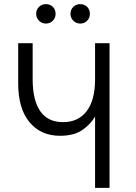

<svg xmlns="http://www.w3.org/2000/svg" viewBox="-20 -909 656 929"><path d="M440 0V-345Q419 -308.5 378.8 -280.2Q338.5 -252 270 -252Q178 -252 123 -317.5Q68 -383 68 -506V-700H138V-526Q138 -424 174.8 -371Q211.5 -318 285 -318Q358.5 -318 399.2 -371Q440 -424 440 -526V-700H510V0ZM202 -795Q182.5 -795 168.8 -808.8Q155 -822.5 155 -842Q155 -862.5 168.8 -875.8Q182.5 -889 202 -889Q222.5 -889 235.8 -875.8Q249 -862.5 249 -842Q249 -822.5 235.8 -808.8Q222.5 -795 202 -795ZM368 -795Q348.5 -795 334.8 -808.8Q321 -822.5 321 -842Q321 -862.5 334.8 -875.8Q348.5 -889 368 -889Q388.5 -889 401.8 -875.8Q415 -862.5 415 -842Q415 -822.5 401.8 -808.8Q388.5 -795 368 -795Z"/></svg>

Font: Overpass Mono Light
Style: Regular
Weight: 300
Monospace: yes
Designer: Delve Withrington, Dave Bailey
Foundry: Delve Fonts LLC
Version: Version 4.000